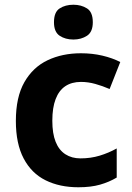

<svg xmlns="http://www.w3.org/2000/svg" viewBox="-20 -781 556 811"><path d="M311 10Q232 10 172.5 -19.5Q113 -49 80 -111.5Q47 -174 47 -270Q47 -371 83 -434Q119 -497 181 -526.5Q243 -556 322 -556Q370 -556 412.5 -546Q455 -536 488 -519L443 -405Q413 -418 382.5 -426.5Q352 -435 322 -435Q283 -435 256 -417Q229 -399 215 -362.5Q201 -326 201 -271Q201 -217 215 -182Q229 -147 256 -129.5Q283 -112 320 -112Q363 -112 401 -123.5Q439 -135 473 -154V-31Q441 -12 402.5 -1Q364 10 311 10ZM290 -761Q323 -761 347.5 -745.5Q372 -730 372 -687Q372 -646 347.5 -630Q323 -614 290 -614Q256 -614 232 -630Q208 -646 208 -687Q208 -730 232 -745.5Q256 -761 290 -761Z"/></svg>

Font: Noto Sans Lao UI
Style: Regular
Weight: 400
Designer: Monotype Design Team
Foundry: Monotype Imaging Inc.
Version: Version 2.000